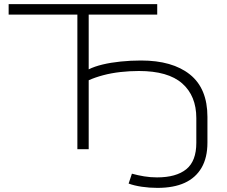

<svg xmlns="http://www.w3.org/2000/svg" viewBox="-20 -725 1102 933"><path d="M745 188Q706 188 669 182.5Q632 177 605 167L621 119Q650 127 680.5 132Q711 137 743 137Q836 137 885 97.5Q934 58 934 -31V-151Q934 -259 865.5 -319.5Q797 -380 655 -380Q610 -380 565.5 -375Q521 -370 481.5 -359.5Q442 -349 411 -335V0H356V-654H22V-705H744V-654H411V-388Q439 -402 478.5 -411.5Q518 -421 566.5 -426Q615 -431 665 -431Q818 -431 903 -363Q988 -295 988 -157V-32Q988 41 959.5 90Q931 139 877.5 163.5Q824 188 745 188Z"/></svg>

Font: Nunito Sans 7pt Expanded ExtraLight
Style: Regular
Weight: 250
Width: 7
Designer: Vernon Adams
Foundry: Vernon Adams
Version: Version 3.101;gftools[0.9.27]